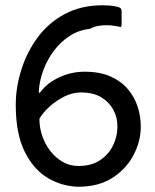

<svg xmlns="http://www.w3.org/2000/svg" viewBox="-20 -699 591 731"><path d="M279 12Q218 11 163.5 -20.5Q109 -52 74.5 -120.5Q40 -189 40 -300Q40 -366 61 -433Q82 -500 123 -556Q164 -612 226.5 -645.5Q289 -679 372 -679Q380 -679 396 -678Q412 -677 427 -673Q433 -672 438 -668.5Q443 -665 443 -654Q443 -642 443 -630.5Q443 -619 443 -607Q443 -599 441 -597Q439 -595 431 -598Q425 -599 413 -601Q401 -603 385 -603Q369 -603 352.5 -600Q336 -597 322 -589Q281 -585 246.5 -563Q212 -541 186.5 -507.5Q161 -474 146 -434.5Q131 -395 128 -356Q127 -348 129 -346Q131 -344 137 -352Q161 -384 206.5 -405Q252 -426 302 -426Q360 -426 400.5 -408Q441 -390 466.5 -360Q492 -330 504 -293Q516 -256 516 -217Q516 -160 487.5 -107Q459 -54 406.5 -21Q354 12 279 12ZM279 -67Q327 -67 360 -88.5Q393 -110 410 -144.5Q427 -179 427 -215Q428 -249 412.5 -279Q397 -309 366.5 -328Q336 -347 289 -347Q256 -347 225 -331.5Q194 -316 169 -293.5Q144 -271 130 -247Q130 -213 141 -181Q152 -149 172.5 -123Q193 -97 220 -82Q247 -67 279 -67Z"/></svg>

Font: Glory Thin Medium
Style: Regular
Weight: 500
Version: Version 1.011